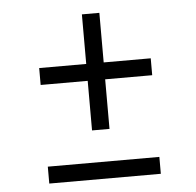

<svg xmlns="http://www.w3.org/2000/svg" viewBox="-46 -632 692 679"><g transform="rotate(-5 300.0 -292.0)"><path d="M269 -173V-349H102V-409H269V-585H331V-409H498V-349H331V-173ZM102 1V-59H498V1Z"/></g></svg>

Font: Red Hat Mono
Style: Regular
Weight: 400
Designer: Pentagram, MCKL
Foundry: Pentagram, MCKL
Version: Version 1.023